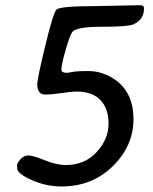

<svg xmlns="http://www.w3.org/2000/svg" viewBox="-20 -688 577 722"><path d="M521.5 -656.7Q521.5 -613.8 481 -596.2Q460.4 -587.4 363.8 -587.4Q267.1 -587.4 252 -567.9Q242.7 -555.7 226.8 -500Q210.9 -444.3 210.9 -426.3Q210.9 -414.1 232.9 -414.1L262.2 -418.9Q277.3 -420.9 312.7 -420.9Q348.1 -420.9 379.9 -406.7Q481.9 -361.3 481.9 -240.2Q481.9 -139.2 404.1 -63Q326.2 13.2 211.4 13.2Q152.8 13.2 98.6 -11.2Q44.4 -35.6 44.4 -55.7V-67.4Q44.4 -75.7 57.4 -89.6Q70.3 -103.5 86.9 -103.5Q103.5 -103.5 148.4 -85.4Q193.4 -67.4 226.6 -67.4Q298.8 -67.4 343.5 -116.2Q388.2 -165 388.2 -222.7Q388.2 -280.3 357.4 -312Q326.7 -343.8 266.6 -343.8Q250 -343.8 211.9 -338.1Q173.8 -332.5 149.9 -332.5Q120.1 -332.5 120.1 -371.6Q120.1 -391.6 149.9 -514.9Q179.7 -638.2 192.1 -651.6Q204.6 -665 336.4 -665L505.9 -668.5Q521.5 -668.5 521.5 -656.7Z"/></svg>

Font: Averia Sans Libre
Style: Italic
Weight: 400
Italic angle: -7.90001°
Version: Version 1.002